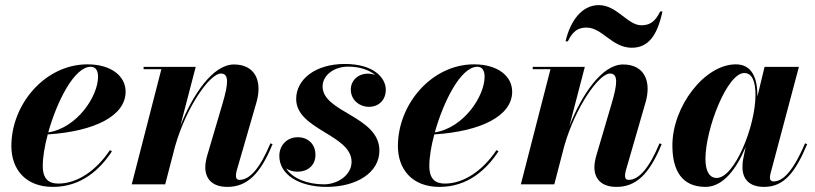

<svg xmlns="http://www.w3.org/2000/svg" viewBox="-20 -722 3192 752"><path d="M147.5 -72.5C147.5 -105.5 154.5 -149.5 167 -195.5C350.5 -207.5 472 -268 472 -363C472 -423 417 -470 322.5 -470C157 -470 24.5 -314.5 24.5 -150C24.5 -60 79 10 187.5 10C299 10 372 -58.5 418.5 -129.5L410.5 -134C356 -52.5 281.5 -3 208.5 -3C172 -3 147.5 -19.5 147.5 -72.5ZM335.5 -460.5C357 -460.5 364 -442 364 -421.5C364 -345 282 -221 169 -203.5C203 -325 271 -460.5 335.5 -460.5Z M612 -451 496 0H627L666 -150C711 -306 802.5 -434 845 -434C878 -434 874.5 -393.5 851.5 -316L791.5 -112.5C788 -100 784 -82 784 -67.5C784 -19.5 813.5 10 870.5 10C945.5 10 998.5 -37 1047.5 -157.5L1039 -160.5C998.5 -63 958 -17.5 918.5 -17.5C908 -17.5 904 -23.5 904 -34.5C904 -39.5 905.5 -48 907 -53.5L984 -319.5C1009 -404.5 979 -469.5 896.5 -469.5C812.5 -469.5 734 -349 686.5 -229.5L746.5 -460H542.5V-451Z M1466 -132C1466 -267.5 1243.5 -281 1243.5 -383.5C1243.5 -428 1289.5 -461 1343 -461C1390 -461 1426.5 -447.5 1450 -428C1441.5 -431.5 1431.5 -433.5 1421 -433.5C1381 -433.5 1354 -405.5 1354 -371.5C1354 -329 1389 -303.5 1426 -303.5C1459.5 -303.5 1491 -327 1491 -370.5C1491 -417.5 1443.5 -471.5 1330.5 -471.5C1215 -471.5 1140 -411 1140 -334.5C1140 -213.5 1357 -195 1357 -88C1357 -36 1302 0 1249 0C1185.5 0 1126.5 -22 1100.5 -62.5C1113 -54 1128.5 -49.5 1145.5 -49.5C1183 -49.5 1215.5 -72.5 1215.5 -115.5C1215.5 -157.5 1186.5 -184.5 1146.5 -184.5C1102.5 -184.5 1074 -151.5 1074 -111.5C1074 -37 1153 10 1259.5 10C1376 10 1466 -45.5 1466 -132Z M1661.5 -72.5C1661.5 -105.5 1668.5 -149.5 1681 -195.5C1864.5 -207.5 1986 -268 1986 -363C1986 -423 1931 -470 1836.5 -470C1671 -470 1538.5 -314.5 1538.5 -150C1538.5 -60 1593 10 1701.5 10C1813 10 1886 -58.5 1932.5 -129.5L1924.5 -134C1870 -52.5 1795.5 -3 1722.5 -3C1686 -3 1661.5 -19.5 1661.5 -72.5ZM1849.5 -460.5C1871 -460.5 1878 -442 1878 -421.5C1878 -345 1796 -221 1683 -203.5C1717 -325 1785 -460.5 1849.5 -460.5Z M2277.5 -614C2338.5 -614 2377 -535 2454.5 -535C2518.5 -535 2554.5 -582 2574.5 -677H2565.5C2546 -636 2524 -623 2492 -623C2438 -623 2396.5 -702 2325.5 -702C2261.5 -702 2215 -645 2195 -560H2204C2224 -601.5 2245.5 -614 2277.5 -614ZM2136 -451 2020 0H2151L2190 -150C2235 -306 2326.5 -434 2369 -434C2402 -434 2398.5 -393.5 2375.5 -316L2315.5 -112.5C2312 -100 2308 -82 2308 -67.5C2308 -19.5 2337.5 10 2394.5 10C2469.5 10 2522.5 -37 2571.5 -157.5L2563 -160.5C2522.5 -63 2482 -17.5 2442.5 -17.5C2432 -17.5 2428 -23.5 2428 -34.5C2428 -39.5 2429.5 -48 2431 -53.5L2508 -319.5C2533 -404.5 2503 -469.5 2420.5 -469.5C2336.5 -469.5 2258 -349 2210.5 -229.5L2270.5 -460H2066.5V-451Z M2946.5 -347.5C2946.5 -415.5 2925.5 -470 2862 -470C2740 -470 2613.5 -305.5 2613.5 -152.5C2613.5 -53 2651.5 10 2743.5 10C2813 10 2866 -63 2900.5 -146.5L2890.5 -97.5C2889 -90.5 2888 -81 2888 -67.5C2888 -21 2914 10 2973 10C3050 10 3094.5 -45.5 3141.5 -157.5L3133 -160.5C3082 -40.5 3041.5 -11.5 3010 -11.5C3000 -11.5 2995.5 -17.5 2995.5 -26C2995.5 -30.5 2996.5 -35.5 2997.5 -41L3109 -460H2974.5L2946.5 -344C2946.5 -345.5 2946.5 -346.5 2946.5 -347.5ZM2939 -350C2939 -227.5 2857 -25 2787 -25C2759 -25 2743 -51 2743 -99.5C2743 -217 2828 -436 2895 -436C2927 -436 2939 -401 2939 -350Z"/></svg>

Font: Bodoni* 24pt
Style: Bold Italic
Weight: 700
Italic angle: -13°
Version: Version 2.3